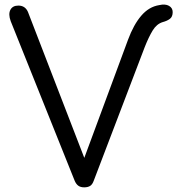

<svg xmlns="http://www.w3.org/2000/svg" viewBox="-20 -805 762 825"><path d="M342 0Q326 0 316.5 -7Q307 -14 301 -28L26 -714Q15 -744 24.5 -762.5Q34 -781 59 -781Q88 -781 100 -754L356 -91H329L530 -634Q554 -699 587 -737.5Q620 -776 664 -783Q690 -789 706 -780Q722 -771 722 -753Q722 -733 710 -724Q698 -715 679 -710Q653 -702 636 -674Q619 -646 602 -603L383 -29Q377 -12 367 -6Q357 0 342 0Z"/></svg>

Font: Comfortaa Medium
Style: Regular
Weight: 500
Designer: Johan Aakerlund
Foundry: Johan Aakerlund
Version: Version 3.104; ttfautohint (v1.8.1.43-b0c9)